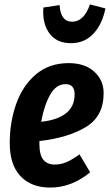

<svg xmlns="http://www.w3.org/2000/svg" viewBox="-20 -831 496 867"><path d="M448 -410Q448 -306 368 -257.5Q288 -209 158 -194V-180Q158 -132 175.5 -110Q193 -88 227 -88Q255 -88 280.5 -99Q306 -110 339 -134L387 -53Q303 16 207 16Q121 16 72.5 -35.5Q24 -87 24 -185Q24 -279 53 -361.5Q82 -444 142 -495Q202 -546 290 -546Q363 -546 405.5 -507.5Q448 -469 448 -410ZM317 -405Q317 -451 276 -451Q233 -451 206 -402.5Q179 -354 166 -281Q317 -298 317 -405ZM175 -778Q175 -790 176 -797L249 -808Q254 -733 305 -733Q333 -733 353.5 -753.5Q374 -774 386 -811L456 -793Q442 -722 402 -679Q362 -636 300 -636Q240 -636 207.5 -675Q175 -714 175 -778Z"/></svg>

Font: Fira Sans Compressed SemiBold
Style: Italic
Weight: 600
Width: 1
Italic angle: -8°
Designer: bBox Type GmbH & Carrois Corporate GbR & Edenspiekermann AG
Foundry: bBox Type GmbH & Carrois Corporate GbR & Edenspiekermann AG
Version: Version 4.301